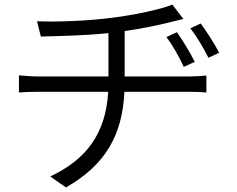

<svg xmlns="http://www.w3.org/2000/svg" viewBox="-20 -771 1040 841"><path d="M755 -630 709 -609C739 -568 763 -525 785 -478L833 -500C811 -545 778 -597 755 -630ZM859 -668 814 -647C845 -606 869 -565 893 -518L940 -540C917 -584 883 -636 859 -668ZM63 -441V-366C87 -368 120 -369 152 -369H454C443 -184 357 -72 200 2L269 50C442 -49 516 -179 525 -369H809C833 -369 863 -368 884 -366V-440C863 -438 829 -436 807 -436H526V-635C600 -645 680 -662 730 -675C745 -679 763 -683 783 -688L735 -751C686 -730 566 -705 477 -694C369 -679 217 -674 142 -678L159 -611C238 -613 352 -615 455 -626V-436H150C120 -436 84 -439 63 -441Z"/></svg>

Font: Noto Sans JP DemiLight
Style: Regular
Weight: 350
Designer: Ryoko NISHIZUKA 西塚涼子 (kana, bopomofo & ideographs); Paul D. Hunt (Latin, Greek & Cyrillic); Sandoll Communications 산돌커뮤니
Foundry: Adobe
Version: Version 2.004;hotconv 1.0.118;makeotfexe 2.5.65603